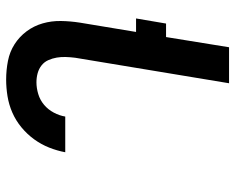

<svg xmlns="http://www.w3.org/2000/svg" viewBox="-92 -692 783 640"><g transform="rotate(-90 300.0 -371.5)"><path d="M343 0 428 -513Q430 -529 430.5 -544.5Q431 -560 428.5 -574.5Q426 -589 420 -602.5Q414 -616 402.5 -625Q391 -634 376.5 -638Q362 -642 346 -642Q327 -642 307 -636Q287 -630 271 -616.5Q255 -603 245 -584Q235 -565 232 -546H113Q118 -573 128.5 -599.5Q139 -626 156 -649.5Q173 -673 196 -692Q219 -711 245.5 -722.5Q272 -734 300 -738.5Q328 -743 355 -743Q387 -743 417.5 -737Q448 -731 473 -715Q498 -699 516 -675Q534 -651 542.5 -621.5Q551 -592 550.5 -560.5Q550 -529 545 -497L514 -310H559L542 -210H497L463 0Z"/></g></svg>

Font: Iosevka Extended
Style: Bold Italic
Weight: 700
Width: 7
Italic angle: -9°
Monospace: yes
Designer: Belleve Invis
Foundry: Belleve Invis
Version: Version 32.5.0; ttfautohint (v1.8.4)